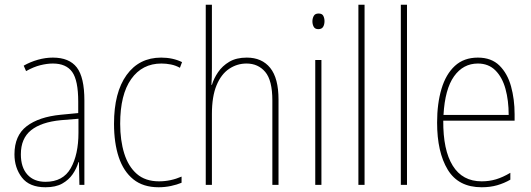

<svg xmlns="http://www.w3.org/2000/svg" viewBox="-20 -873 2241 810"><path d="M203 -630Q272 -630 304 -588.5Q336 -547 336 -449V-93H315L313 -189H311Q303 -162 286.5 -138Q270 -114 242.5 -98.5Q215 -83 172 -83Q104 -83 72.5 -124Q41 -165 41 -222Q41 -301 92.5 -340.5Q144 -380 237 -389L310 -396V-444Q310 -534 284.5 -569.5Q259 -605 203 -605Q179 -605 150.5 -598Q122 -591 90 -573L80 -596Q108 -612 140 -621Q172 -630 203 -630ZM237 -366Q154 -358 111 -323.5Q68 -289 68 -222Q68 -167 95.5 -136.5Q123 -106 172 -106Q246 -106 278.5 -163.5Q311 -221 311 -313V-372Z M649 -83Q584 -83 542.5 -116.5Q501 -150 481 -210Q461 -270 461 -351Q461 -483 514 -556.5Q567 -630 660 -630Q709 -630 748 -611L739 -587Q721 -597 701 -601Q681 -605 661 -605Q580 -605 533.5 -539.5Q487 -474 487 -351Q487 -281 504 -226Q521 -171 557 -139.5Q593 -108 651 -108Q700 -108 746 -128V-102Q727 -94 701.5 -88.5Q676 -83 649 -83Z M874 -586Q874 -563 873.5 -548Q873 -533 872 -515H874Q882 -542 900 -568.5Q918 -595 947.5 -612.5Q977 -630 1021 -630Q1085 -630 1120 -586.5Q1155 -543 1155 -453V-93H1129V-449Q1129 -534 1099 -569.5Q1069 -605 1020 -605Q980 -605 946.5 -582.5Q913 -560 893.5 -513Q874 -466 874 -392V-93H848V-853H874Z M1324 -816Q1339 -816 1344 -806Q1349 -796 1349 -784Q1349 -769 1343 -759.5Q1337 -750 1323 -750Q1309 -750 1303.5 -760Q1298 -770 1298 -783Q1298 -795 1303.5 -805.5Q1309 -816 1324 -816ZM1336 -620V-93H1310V-620Z M1518 -93H1492V-853H1518Z M1697 -93H1671V-853H1697Z M1996 -630Q2053 -630 2087 -596.5Q2121 -563 2136 -508.5Q2151 -454 2151 -391V-364H1850Q1849 -240 1890 -174Q1931 -108 2012 -108Q2044 -108 2072.5 -116.5Q2101 -125 2133 -144V-115Q2107 -100 2077.5 -91.5Q2048 -83 2012 -83Q1914 -83 1869 -157Q1824 -231 1824 -356Q1824 -436 1842.5 -498Q1861 -560 1899 -595Q1937 -630 1996 -630ZM1996 -605Q1934 -605 1895.5 -551Q1857 -497 1851 -388H2126Q2126 -449 2112.5 -498Q2099 -547 2070 -576Q2041 -605 1996 -605Z"/></svg>

Font: Noto Sans Kannada UI Condensed Thin
Style: Regular
Weight: 100
Width: 3
Designer: Jelle Bosma - Monotype Design Team
Foundry: Monotype Imaging Inc.
Version: Version 2.005; ttfautohint (v1.8.4.7-5d5b)